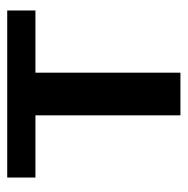

<svg xmlns="http://www.w3.org/2000/svg" viewBox="-14 -505 519 531"><g transform="rotate(-90 245.5 -239.5)"><path d="M20 -401V-479H482V-401H310V0H192V-401Z"/></g></svg>

Font: Karmilla
Style: Bold
Weight: 700
Designer: Jonathan Pinhorn
Version: Version 1.000